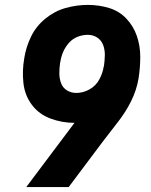

<svg xmlns="http://www.w3.org/2000/svg" viewBox="-20 -763 616 783"><path d="M87 0H260L398 -184Q429 -225 460.5 -265Q492 -305 514.5 -350Q537 -395 545 -443Q552 -487 552 -531.5Q552 -576 538 -616.5Q524 -657 495 -687.5Q466 -718 424.5 -730.5Q383 -743 338 -743Q293 -743 248 -730.5Q203 -718 165 -687Q127 -656 106.5 -613.5Q86 -571 79 -526Q70 -475 75.5 -424.5Q81 -374 110 -335.5Q139 -297 186 -279.5Q233 -262 284 -262Q282 -260 280 -257ZM291 -384Q270 -384 253 -394.5Q236 -405 229 -424Q222 -443 222 -464Q222 -485 225 -506L226 -510Q229 -531 237.5 -551Q246 -571 261 -588Q276 -605 296.5 -613Q317 -621 338 -621Q360 -621 377 -609.5Q394 -598 401 -578.5Q408 -559 407.5 -537.5Q407 -516 404 -494L403 -492Q399 -465 385 -439Q371 -413 345 -398.5Q319 -384 291 -384Z"/></svg>

Font: Iosevka Sparkle Heavy
Style: Italic
Weight: 900
Italic angle: -9°
Designer: Belleve Invis
Foundry: Belleve Invis
Version: Version 4.5.0; ttfautohint (v1.8.3)